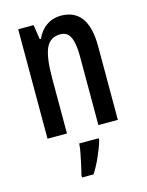

<svg xmlns="http://www.w3.org/2000/svg" viewBox="-116 -622 702 915"><g transform="rotate(-15 234.5 -164.5)"><path d="M274 -550Q409 -550 409 -363V0H313V-341Q313 -402 298.5 -433.5Q284 -465 249 -465Q199 -465 178.5 -420.5Q158 -376 158 -274V0H62V-540H138L149 -468H155Q172 -507 203.5 -528.5Q235 -550 274 -550ZM298 71Q287 108 268.5 149Q250 190 230 221H173V209Q178 192 184 164.5Q190 137 195.5 109Q201 81 202 61H298Z"/></g></svg>

Font: Noto Sans Georgian ExtraCondensed Medium
Style: Regular
Weight: 500
Width: 2
Designer: Monotype Design Team, Akaki Razmadze
Foundry: Google LLC
Version: Version 2.005; ttfautohint (v1.8.4.7-5d5b)